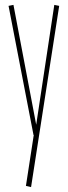

<svg xmlns="http://www.w3.org/2000/svg" viewBox="-20 -552 278 785"><path d="M86 208 118 0H117L15 -528L35 -532L128 -42L202 -532L222 -528L107 213Z"/></svg>

Font: Georama ExtraCondensed Thin
Style: Regular
Weight: 100
Width: 2
Designer: Jean-Baptiste Levee
Foundry: Production Type
Version: Version 1.001